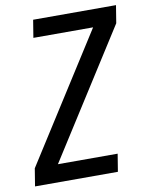

<svg xmlns="http://www.w3.org/2000/svg" viewBox="-83 -796 669 858"><g transform="rotate(-10 251.5 -367.5)"><path d="M6 0 19 -80 385 -655H114L127 -735H503L490 -655L124 -80H395L382 0Z"/></g></svg>

Font: Iosevka SS18 Medium
Style: Italic
Weight: 500
Italic angle: -9°
Monospace: yes
Designer: Belleve Invis
Foundry: Belleve Invis
Version: Version 25.1.1; ttfautohint (v1.8.4)